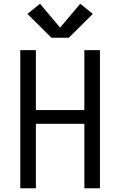

<svg xmlns="http://www.w3.org/2000/svg" viewBox="-20 -1002 640 1022"><path d="M88 0V-735H171V-416H429V-735H512V0H429V-343H171V0ZM346 -801H254L126 -928L193 -982L300 -855L407 -982L474 -928Z"/></svg>

Font: Zed Sans Extended
Style: Regular
Weight: 400
Width: 7
Designer: Belleve Invis
Foundry: Belleve Invis
Version: Version 1.0.0; ttfautohint (v1.8.4)